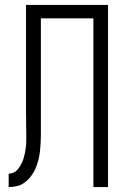

<svg xmlns="http://www.w3.org/2000/svg" viewBox="-20 -755 515 775"><path d="M15 0V-54Q24 -54 33 -57.5Q42 -61 48.5 -68Q55 -75 60 -83Q65 -91 69 -99.5Q73 -108 75.5 -116.5Q78 -125 80 -134.5Q82 -144 83.5 -153Q85 -162 85.5 -171.5Q86 -181 86 -190.5Q86 -200 86 -209Q86 -235 85.5 -260.5Q85 -286 85 -312V-735H416V0H357V-681H145V-239Q145 -223 145 -207.5Q145 -192 144 -177Q143 -162 141.5 -146.5Q140 -131 136.5 -116Q133 -101 128 -86.5Q123 -72 115 -58.5Q107 -45 96.5 -33.5Q86 -22 73 -14Q60 -6 45 -3Q30 0 15 0Z"/></svg>

Font: Iosevka QP Light
Style: Regular
Weight: 300
Designer: Belleve Invis
Foundry: Belleve Invis
Version: Version 20.0.0; ttfautohint (v1.8.4)